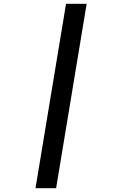

<svg xmlns="http://www.w3.org/2000/svg" viewBox="-20 -843 640 1006"><path d="M166 143 326 -823H434L274 143Z"/></svg>

Font: Iosevka Semibold Extended
Style: Italic
Weight: 600
Width: 7
Italic angle: -9°
Monospace: yes
Designer: Belleve Invis
Foundry: Belleve Invis
Version: Version 32.5.0; ttfautohint (v1.8.4)